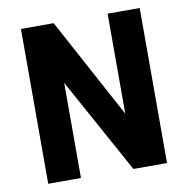

<svg xmlns="http://www.w3.org/2000/svg" viewBox="-79 -777 837 855"><g transform="rotate(-10 339.5 -349.5)"><path d="M608 1H456L219 -430V0H71V-700H219L463 -248V-700H608Z"/></g></svg>

Font: Gudea
Style: Bold
Weight: 700
Designer: Agustina Mingote
Foundry: Agustina Mingote
Version: Version 1.002